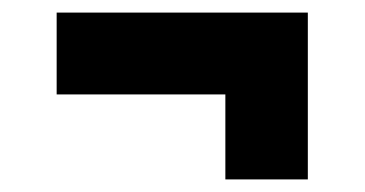

<svg xmlns="http://www.w3.org/2000/svg" viewBox="-20 -338 580 305"><path d="M338 -53V-188H70V-318H469V-53Z"/></svg>

Font: Saira Thin ExtraBold
Style: Regular
Weight: 800
Version: Version 1.101